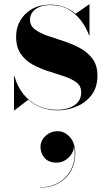

<svg xmlns="http://www.w3.org/2000/svg" viewBox="-20 -490 492 870"><path d="M43.5 10V-145H45.5Q58 -99 85.2 -64.5Q112.5 -30 151.5 -11.2Q190.5 7.5 237.5 7.5Q270 7.5 295 -1.8Q320 -11 334 -28.5Q348 -46 348 -71.5Q348 -100 326.8 -116.2Q305.5 -132.5 272 -143.8Q238.5 -155 200.8 -166.8Q163 -178.5 129.2 -196.8Q95.5 -215 74.2 -245.5Q53 -276 53 -325Q53 -364.5 72 -397.2Q91 -430 125.8 -449.5Q160.5 -469 208 -469Q243.5 -469 272.2 -457.5Q301 -446 322.5 -427.5L383.5 -470H385.5V-330H383.5Q370.5 -366 346.8 -397.2Q323 -428.5 288.8 -447.8Q254.5 -467 208.5 -467Q179.5 -467 159 -458.5Q138.5 -450 127.2 -435Q116 -420 116 -401Q116 -373.5 138.2 -356.8Q160.5 -340 195.2 -328Q230 -316 268.8 -303.5Q307.5 -291 342.2 -272.2Q377 -253.5 399.2 -223.8Q421.5 -194 421.5 -147Q421.5 -95 395.5 -60.2Q369.5 -25.5 328 -7.8Q286.5 10 240.5 10Q201 10 167.5 -2.8Q134 -15.5 108 -38L45.5 10ZM162 360V358.5Q214.5 358.5 252.8 333Q291 307.5 308.2 264Q325.5 220.5 314 167.5H315Q316 188.5 305 206.5Q294 224.5 275.8 235.8Q257.5 247 236 247Q201 247 182.2 225.8Q163.5 204.5 163.5 176Q163.5 156.5 174 140.2Q184.5 124 202.2 114.2Q220 104.5 241 104.5Q273.5 104.5 297.2 131.8Q321 159 321 206Q321 249 301.8 283.8Q282.5 318.5 246.8 339.2Q211 360 162 360Z"/></svg>

Font: Bodoni Moda 96pt
Style: Bold
Weight: 700
Version: Version 2.005